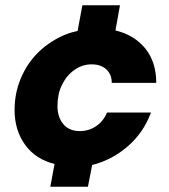

<svg xmlns="http://www.w3.org/2000/svg" viewBox="-20 -617 637 725"><path d="M170 88 186 2Q115 -15 75 -70Q35 -125 35 -202Q35 -273 65 -335.5Q95 -398 149 -441Q176 -462 207 -477.5Q238 -493 273 -500L291 -597H433L416 -502Q487 -485 528.5 -434Q570 -383 570 -304H402Q402 -336 381.5 -355Q361 -374 326 -374Q291 -374 261 -353Q231 -332 214 -296Q205 -279 201 -258.5Q197 -238 197 -216Q197 -175 219 -148.5Q241 -122 281 -122Q316 -122 343.5 -141Q371 -160 384 -192H550Q522 -116 462.5 -64.5Q403 -13 328 6L312 88Z"/></svg>

Font: Rethink Sans ExtraBold
Style: Italic
Weight: 800
Italic angle: -10°
Designer: The Rethink Sans project authors (Hans Thiessen). DM Sans designed by Colophon Foundry.
Foundry: Rethink Communications LLC
Version: Version 1.001